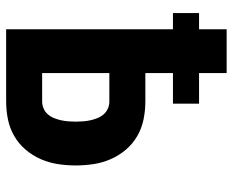

<svg xmlns="http://www.w3.org/2000/svg" viewBox="-88 -688 775 640"><g transform="rotate(90 300.0 -367.5)"><path d="M77 0V-556H23V-643H77V-735H223V-643H325V-556H223V-464H318Q348 -464 377.5 -458Q407 -452 433 -437Q459 -422 478.5 -399Q498 -376 510 -348.5Q522 -321 526.5 -291.5Q531 -262 531 -232Q531 -202 526.5 -172.5Q522 -143 510 -115.5Q498 -88 478.5 -65Q459 -42 433 -27Q407 -12 377.5 -6Q348 0 318 0ZM318 -120Q330 -120 341.5 -125Q353 -130 361 -139.5Q369 -149 373.5 -160.5Q378 -172 380.5 -183.5Q383 -195 384 -207.5Q385 -220 385 -232Q385 -244 384 -256.5Q383 -269 380.5 -280.5Q378 -292 373.5 -303.5Q369 -315 361 -324.5Q353 -334 341.5 -339Q330 -344 318 -344H223V-120Z"/></g></svg>

Font: Iosevka Aile Heavy
Style: Regular
Weight: 900
Designer: Belleve Invis
Foundry: Belleve Invis
Version: Version 31.1.0; ttfautohint (v1.8.4)